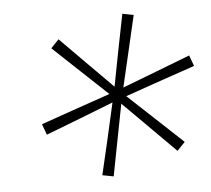

<svg xmlns="http://www.w3.org/2000/svg" viewBox="-40 -784 583 531"><g transform="rotate(-5 251.5 -518.0)"><path d="M224 -301Q235.5 -350 247 -399.5Q258.5 -449 269.5 -499Q222.5 -480.5 175.2 -462.2Q128 -444 81 -426L70 -456Q118.5 -473 166.8 -489.8Q215 -506.5 263 -523Q225.5 -558 188.2 -593.2Q151 -628.5 114 -663L136 -686Q172 -650 207.2 -614.2Q242.5 -578.5 279 -542Q288.5 -591.5 298.2 -641.5Q308 -691.5 318 -741L349 -735Q337.5 -685.5 326 -636Q314.5 -586.5 303 -537.5Q350 -555.5 397.2 -573.5Q444.5 -591.5 492 -610L503 -580Q450.5 -562 399.5 -544.5Q348.5 -527 309 -513Q346 -478.5 384 -443Q422 -407.5 459 -373L437 -350L293.5 -493.5Q283.5 -443 274 -393.2Q264.5 -343.5 255 -295Z"/></g></svg>

Font: Commissioner Thin
Style: Italic
Weight: 100
Italic angle: -12°
Designer: Kostas Bartsokas
Foundry: Kostas Bartsokas
Version: Version 1.000; ttfautohint (v1.8.3)